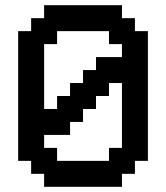

<svg xmlns="http://www.w3.org/2000/svg" viewBox="-20 -720 640 740"><path d="M450 0V-50H500V-100H550V-600H500V-650H450V-700H150V-650H100V-600H50V-100H100V-50H150V0ZM200 -100V-150H150V-200H250V-250H300V-300H350V-350H400V-400H450V-150H400V-100ZM150 -300V-550H200V-600H400V-550H450V-500H350V-450H300V-400H250V-350H200V-300Z"/></svg>

Font: Matrix Sans Video
Style: Regular
Weight: 400
Designer: Brad Neil
Version: Version 1.100